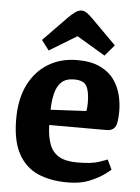

<svg xmlns="http://www.w3.org/2000/svg" viewBox="-53 -762 596 815"><g transform="rotate(5 245.5 -354.0)"><path d="M266 12Q192 12 138.5 -11.5Q85 -35 55 -90Q25 -145 25 -238Q25 -324 55.5 -384.5Q86 -445 139.5 -477Q193 -509 262 -509Q321 -509 359.5 -490.5Q398 -472 419.5 -442Q441 -412 449.5 -377Q458 -342 458 -308Q458 -256 447 -240Q436 -224 412 -224H167Q168 -177 180 -143.5Q192 -110 220.5 -93Q249 -76 299 -76Q360 -76 392 -87Q424 -98 427 -100L447 -58Q443 -54 420 -37Q397 -20 358.5 -4Q320 12 266 12ZM167 -289 319 -297Q322 -315 322 -330Q322 -379 309.5 -402.5Q297 -426 256 -426Q221 -426 202 -408Q183 -390 175.5 -359Q168 -328 167 -289ZM375 -538 254 -610 137 -539 105 -581 206 -685Q220 -699 234 -709.5Q248 -720 262 -720Q273 -720 284.5 -712Q296 -704 307 -693L415 -585Z"/></g></svg>

Font: Faustina Light
Style: Bold
Weight: 700
Version: Version 1.200